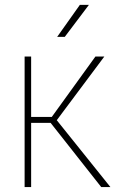

<svg xmlns="http://www.w3.org/2000/svg" viewBox="-20 -757 482 777"><path d="M106 -528.3V0H79.6V-528.3ZM402.3 -528.3 201.7 -259.8H95.2L95.7 -283.7H189.5L366.2 -528.3ZM389.6 0 184.1 -260.7 199.2 -283.7 426.8 0ZM211.4 -607.9 303.2 -737.3H339.8L242.2 -607.9Z"/></svg>

Font: Roboto Condensed Thin
Style: Regular
Weight: 250
Width: 3
Designer: Christian Robertson
Foundry: Google
Version: Version 3.009; 2024